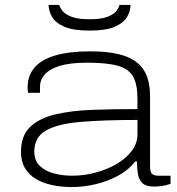

<svg xmlns="http://www.w3.org/2000/svg" viewBox="-20 -746 716 778"><path d="M271 12Q229 12 191.5 4Q154 -4 125.5 -21Q97 -38 81 -65Q65 -92 65 -131Q65 -196 102 -231.5Q139 -267 204.5 -282.5Q270 -298 355.5 -301Q441 -304 537 -304V-346Q537 -404 519.5 -435.5Q502 -467 457.5 -479.5Q413 -492 333 -492Q264 -492 222 -479Q180 -466 161 -444Q142 -422 142 -395V-370H94Q93 -375 92.5 -380Q92 -385 92 -392Q92 -440 120 -472.5Q148 -505 204.5 -521.5Q261 -538 346 -538Q427 -538 480.5 -521Q534 -504 561 -464.5Q588 -425 588 -355V-74Q588 -51 595 -42.5Q602 -34 623 -34H671V-1Q651 6 633.5 8Q616 10 605 10Q572 10 557.5 -3.5Q543 -17 539 -40Q535 -63 535 -92H528Q501 -57 458.5 -34Q416 -11 367 0.5Q318 12 271 12ZM272 -34Q321 -34 368.5 -47Q416 -60 454 -82.5Q492 -105 514.5 -135.5Q537 -166 537 -202V-260Q400 -260 306.5 -252Q213 -244 166 -217Q119 -190 119 -132Q119 -95 141.5 -73.5Q164 -52 199.5 -43Q235 -34 272 -34ZM343 -622Q276 -622 240 -638Q204 -654 190.5 -678.5Q177 -703 177 -726H220Q223 -715 233.5 -701.5Q244 -688 270 -678Q296 -668 343 -668Q391 -668 416 -678Q441 -688 451.5 -701.5Q462 -715 464 -726H509Q509 -703 495.5 -678.5Q482 -654 446 -638Q410 -622 343 -622Z"/></svg>

Font: Archivo Expanded Thin
Style: Regular
Weight: 250
Width: 7
Designer: Hector Gatti
Foundry: Omnibus-Type
Version: Version 2.001